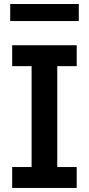

<svg xmlns="http://www.w3.org/2000/svg" viewBox="-20 -926 438 946"><path d="M40 0V-103H135.7V-600.1H40V-703.1H357.9V-600.1H262.2V-103H357.9V0ZM30.3 -822.3V-906.2H368.2V-822.3Z"/></svg>

Font: Schibsted Grotesk SemiBold
Style: Regular
Weight: 600
Designer: Bakken & Baeck AS, Henrik Kongsvoll
Foundry: Schibsted ASA
Version: Version 1.100;gftools[0.9.25]